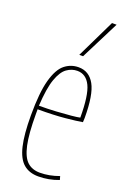

<svg xmlns="http://www.w3.org/2000/svg" viewBox="-153 -843 611 907"><g transform="rotate(20 152.0 -390.0)"><path d="M165 10Q119 10 90 -15Q61 -40 47.5 -97Q34 -154 34 -250Q34 -365 51.5 -428Q69 -491 99.5 -515.5Q130 -540 169 -540Q222 -540 249.5 -490.5Q277 -441 277 -325Q277 -321 276.5 -313Q276 -305 276 -303Q248 -298 192 -292.5Q136 -287 54 -287Q54 -281 54 -275Q54 -269 54 -263Q54 -164 66 -109Q78 -54 102.5 -31.5Q127 -9 166 -9Q213 -9 262 -27L267 -9Q217 10 165 10ZM54 -305Q98 -305 140 -307.5Q182 -310 213.5 -313Q245 -316 257 -319Q257 -431 235 -476.5Q213 -522 169 -522Q141 -522 116.5 -504.5Q92 -487 75.5 -440.5Q59 -394 54 -305ZM151 -596 245 -790H268L170 -596Z"/></g></svg>

Font: Georama Condensed Thin
Style: Regular
Weight: 100
Width: 3
Designer: Jean-Baptiste Levee
Foundry: Production Type
Version: Version 1.000